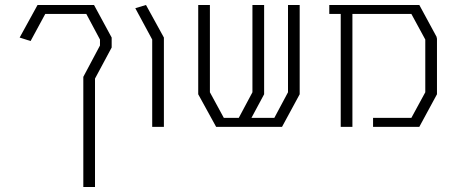

<svg xmlns="http://www.w3.org/2000/svg" viewBox="-20 -752 1830 772"><path d="M131 -732H358L429 -601V-561L362 -436V0H315V-443L382 -569V-593L327 -696H162L103 -587L59 -601Z M567 -732 639 -601V-242H592V-593L524 -719Z M777 -732H824V-381L880 -278H940L995 -381V-732H1042V-373L991 -278H1083L1138 -381V-732H1185V-373L1114 -242H1031H849L777 -373Z M1304 -732H1666L1737 -601L1733 -599H1737V-373L1666 -242H1480V-278H1634L1690 -381V-593L1634 -696H1397V-242H1350V-696H1304Z"/></svg>

Font: Mixer
Style: Regular
Weight: 400
Version: Version 1.0